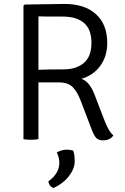

<svg xmlns="http://www.w3.org/2000/svg" viewBox="-20 -706 632 974"><path d="M105 -683 307 -686Q410 -686 467 -634Q524 -582 524 -488Q524 -421 489 -372.5Q454 -324 393 -306Q434 -293 460 -225L512 -90Q523 -62 534 -44.5Q545 -27 555 -19Q539 6 502 6Q481 6 469.5 -5Q458 -16 447 -44L389 -196Q372 -241 348.5 -264.5Q325 -288 279 -288H175V0Q157 3 136 3Q114 3 99 0V-677ZM175 -623V-352Q196 -353 226.5 -353.5Q257 -354 299 -354Q341 -354 368.5 -365Q396 -376 413 -394Q430 -412 437 -436.5Q444 -461 444 -488Q444 -516 437 -540.5Q430 -565 413 -583Q396 -601 367.5 -611.5Q339 -622 296 -622Q254 -622 224 -622Q194 -622 175 -623ZM351 58Q359 76 359 112.5Q359 149 330 187Q301 225 251 248Q230 240 225 214Q281 174 281 120Q281 92 268 68Q305 45 351 58Z"/></svg>

Font: Signika
Style: Light
Weight: 300
Designer: Anna Giedrys
Foundry: Anna Giedrys
Version: Version 1.001